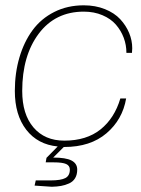

<svg xmlns="http://www.w3.org/2000/svg" viewBox="-20 -546 534 726"><path d="M272 95.2Q272 114.7 263.9 127.9Q255.9 141.1 241 147.7Q226.1 154.3 210.9 157Q195.8 159.7 175.8 160.2L110.8 155.8L115.2 136.2H170.9Q210.4 136.2 227.3 127.2Q244.1 118.2 244.1 95.2Q244.1 80.6 230.2 74.2Q216.3 67.9 183.1 67.9H152.8L155.8 50.8L198.2 7.8Q122.6 0.5 79.3 -55.4Q36.1 -111.3 36.1 -202.1Q36.1 -270 53.5 -328.9Q70.8 -387.7 103 -431.6Q135.3 -475.6 185.1 -500.7Q234.9 -525.9 296.9 -525.9Q340.8 -525.9 376.7 -511.5Q412.6 -497.1 434.6 -473.4Q456.5 -449.7 468.3 -421.4Q480 -393.1 480 -363.8Q480 -354 479 -346.2H458Q458 -376 447.8 -403.3Q437.5 -430.7 418.2 -452.9Q398.9 -475.1 367.4 -488.5Q335.9 -502 296.9 -502Q189 -502 126.5 -418.7Q64 -335.4 64 -202.1Q64 -113.8 106.7 -64Q149.4 -14.2 223.1 -14.2Q307.1 -14.2 360.1 -56.6Q413.1 -99.1 435.1 -173.8H457Q443.4 -93.8 382.6 -42Q321.8 9.8 223.1 9.8H221.2L181.2 49.8Q229 49.8 250.5 61Q272 72.3 272 95.2Z"/></svg>

Font: Creato Display Thin
Style: Italic
Weight: 265
Italic angle: -10°
Version: Version 1.000